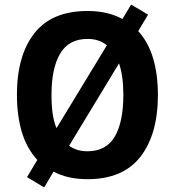

<svg xmlns="http://www.w3.org/2000/svg" viewBox="-20 -773 764 839"><path d="M670 -358Q670 -187 594 -88.5Q518 10 362 10Q276 10 214 -23L173 46L98 1L143 -74Q96 -126 75 -197.5Q54 -269 54 -359Q54 -530 130 -627.5Q206 -725 363 -725Q451 -725 515 -690L553 -753L627 -709L584 -637Q628 -589 649 -518.5Q670 -448 670 -358ZM205 -358Q205 -314 210 -277.5Q215 -241 227 -213L447 -575Q413 -603 363 -603Q281 -603 243 -539Q205 -475 205 -358ZM519 -358Q519 -442 500 -496L282 -136Q315 -112 362 -112Q444 -112 481.5 -176Q519 -240 519 -358Z"/></svg>

Font: Noto Sans Sinhala SemiCondensed
Style: Bold
Weight: 700
Width: 4
Designer: Jelle Bosma - Monotype Design Team
Foundry: Monotype Imaging Inc.
Version: Version 2.006; ttfautohint (v1.8.4.7-5d5b)